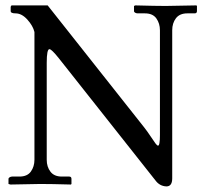

<svg xmlns="http://www.w3.org/2000/svg" viewBox="-20 -666 736 694"><path d="M602.5 -556.6V-21.5Q602.5 7.8 581.5 7.8Q557.1 6.8 542 -13.7L192.9 -455.1Q166.5 -488.3 158.7 -488.3Q148.9 -488.3 148.9 -439V-88.4Q148.9 -63 162.4 -45.4Q175.8 -27.8 203.6 -27.8H230Q238.3 -27.8 238.3 -19.5V-1L236.3 1Q164.6 -1 125.5 -1L18.1 1L10.7 -1V-19Q10.7 -22.9 15.1 -25.4Q19.5 -27.8 23.9 -27.8H50.3Q78.6 -27.8 91.6 -45.9Q104.5 -64 104.5 -88.4V-550.3Q99.1 -572.8 78.9 -595.2Q58.6 -617.7 36.1 -617.7Q18.6 -617.7 18.6 -626V-641.6L21.5 -646.5H152.3L501.5 -205.1Q512.7 -190.9 524.4 -173.1Q536.1 -155.3 542 -147.5Q547.9 -139.6 551.3 -139.6Q558.1 -139.6 558.1 -177.7V-556.6Q558.1 -581.1 545.2 -599.4Q532.2 -617.7 503.9 -617.7H477.5Q473.1 -617.7 468.8 -619.9Q464.4 -622.1 464.4 -626V-644.5L469.2 -646.5Q543.5 -644.5 579.1 -644.5L689.9 -646.5L691.9 -644.5V-626Q691.9 -617.7 683.6 -617.7H657.2Q629.4 -617.7 616 -600.1Q602.5 -582.5 602.5 -556.6Z"/></svg>

Font: Libertinage
Style: f
Weight: 400
Designer: OSP
Foundry: OSP
Version: Version 1.0; 2008; OFL relea